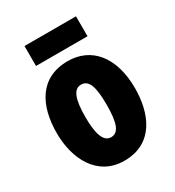

<svg xmlns="http://www.w3.org/2000/svg" viewBox="-179 -842 875 959"><g transform="rotate(-30 258.0 -363.0)"><path d="M407 -736H110V-621H407ZM483 -278C483 -460 393 -563 259 -563C97 -563 32 -437 32 -278C32 -132 100 10 257 10C427 10 483 -136 483 -278ZM196 -276C196 -380 215 -428 258 -428C303 -428 319 -379 319 -278C319 -176 303 -125 258 -125C215 -125 196 -177 196 -276Z"/></g></svg>

Font: Noto Sans Arabic ExtCond Blk
Style: Regular
Weight: 900
Width: 2
Designer: Monotype Design Team, Nadine Chahine, Nizar Qandah and Khaled Hosny
Foundry: Monotype Imaging Inc.
Version: Version 2.012